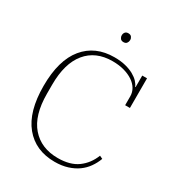

<svg xmlns="http://www.w3.org/2000/svg" viewBox="-206 -1007 1063 1150"><g transform="rotate(30 326.0 -432.0)"><path d="M345 12Q212 12 136.5 -80Q61 -172 61 -349Q61 -527 136.5 -618.5Q212 -710 344 -710Q388 -710 421.5 -701.5Q455 -693 479 -679.5Q503 -666 518 -650Q533 -634 539 -618H542V-698H575V-493H542V-554Q542 -582 528 -605.5Q514 -629 488 -646.5Q462 -664 426 -674Q390 -684 346 -684Q230 -684 166 -606Q102 -528 102 -381V-319Q102 -169 168.5 -93Q235 -17 350 -17Q435 -17 486.5 -54.5Q538 -92 563 -156L584 -146Q572 -113 551.5 -84Q531 -55 502 -34Q473 -13 433.5 -0.5Q394 12 345 12ZM344 -815Q329 -815 322 -824.5Q315 -834 315 -845V-847Q315 -858 322 -867Q329 -876 344 -876Q359 -876 366 -867Q373 -858 373 -847V-845Q373 -834 366 -824.5Q359 -815 344 -815Z"/></g></svg>

Font: IBM Plex Serif ExtLt
Style: Regular
Weight: 200
Designer: Mike Abbink, Paul van der Laan, Pieter van Rosmalen
Foundry: Bold Monday
Version: Version 3.001